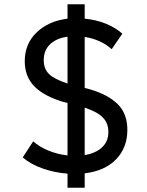

<svg xmlns="http://www.w3.org/2000/svg" viewBox="-20 -800 688 900"><path d="M296.5 80V14Q236.5 9.5 181 -9.8Q125.5 -29 86.5 -62L135.5 -137.5Q166 -110.5 208.5 -93.5Q251 -76.5 296.5 -71.5V-317.5L276 -322.5Q188 -348.5 142.2 -394Q96.5 -439.5 96 -512.5Q96 -595 151.8 -648.2Q207.5 -701.5 296.5 -712.5V-780H377V-712.5Q430.5 -707.5 476.5 -688.8Q522.5 -670 553.5 -642L503.5 -569.5Q453.5 -614.5 377 -627V-387.5L401 -381.5Q486.5 -356.5 531.8 -311.8Q577 -267 577 -191Q577 -108.5 524.8 -53.8Q472.5 1 377 12.5V80ZM185 -518Q185 -477 210 -452.8Q235 -428.5 296.5 -408.5V-628Q245 -621 215 -592.8Q185 -564.5 185 -518ZM488 -181.5Q488 -222 462.8 -248.5Q437.5 -275 377 -295.5V-73Q428 -81.5 458 -109Q488 -136.5 488 -181.5Z"/></svg>

Font: Geologica
Style: Regular
Weight: 400
Designer: Sindre Bremnes, Frode Helland
Foundry: Monokrom Skriftforlag AS
Version: Version 1.010; ttfautohint (v1.8.4.7-5d5b);gftools[0.9.28]